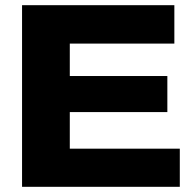

<svg xmlns="http://www.w3.org/2000/svg" viewBox="-20 -720 743 740"><path d="M65 0V-700H652V-552H249V-427H625V-288H249V-147H673V0Z"/></svg>

Font: Georama SemiExpanded
Style: Bold
Weight: 700
Width: 6
Designer: Jean-Baptiste Levee
Foundry: Production Type
Version: Version 1.001